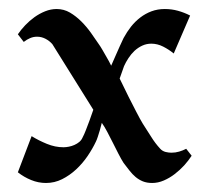

<svg xmlns="http://www.w3.org/2000/svg" viewBox="-20 -403 467 430"><path d="M405.8 -368.2 369.1 -283.2Q358.4 -292 345.5 -298.6Q332.5 -305.2 318.8 -305.2Q308.1 -305.2 298.6 -300.8Q289.1 -296.4 281.2 -289.1Q273.4 -281.7 267.6 -272.7Q261.7 -263.7 257.8 -254.9L248 -227.1Q258.3 -205.6 268.1 -186Q276.4 -169.4 285.2 -152.6Q293.9 -135.7 299.8 -126Q309.1 -111.8 318.4 -96.9Q327.6 -82 338.9 -69.8Q343.8 -64.5 350.8 -62.7Q357.9 -61 363.8 -61Q373 -61 381.3 -63.5Q389.6 -65.9 397 -69.8L409.2 -54.2Q402.3 -43.5 392.6 -32.7Q382.8 -22 371.3 -13.2Q359.9 -4.4 346.9 1.2Q334 6.8 320.8 6.8Q309.1 6.8 300 3.2Q291 -0.5 283.7 -6.6Q276.4 -12.7 270 -21Q263.7 -29.3 256.8 -38.1Q251.5 -46.4 245.4 -58.3Q239.3 -70.3 232.9 -83Q226.6 -95.7 220.2 -107.7Q213.9 -119.6 208 -127.9Q205.6 -119.6 203.6 -111.3Q201.7 -104.5 199.2 -97.2Q196.8 -89.8 194.8 -85.9Q187.5 -70.3 176.3 -53.7Q165 -37.1 150.6 -23.7Q136.2 -10.3 119.1 -1.7Q102.1 6.8 83 6.8Q65.9 6.8 49.8 0.2Q33.7 -6.3 20 -17.1L50.8 -98.1Q66.4 -88.4 85 -80.8Q103.5 -73.2 122.1 -73.2Q127.9 -73.2 134.3 -74.5Q140.6 -75.7 146.7 -78.4Q152.8 -81.1 157.7 -85.2Q162.6 -89.4 165 -95.2Q168.5 -101.6 172.4 -111.8Q176.3 -122.1 180.2 -132.3Q184.6 -144 189 -157.2L97.2 -304.2Q90.8 -311.5 81.8 -316.2Q72.8 -320.8 63 -320.8Q54.7 -320.8 47.4 -317.6Q40 -314.5 33.2 -309.1L20 -326.2Q26.9 -336.4 36.4 -346.4Q45.9 -356.4 57.1 -364.5Q68.4 -372.6 81.1 -377.7Q93.8 -382.8 106.9 -382.8Q123 -382.8 136.7 -374.8Q150.4 -366.7 162.1 -355Q173.8 -343.3 183.6 -329.6Q193.4 -315.9 201.2 -304.2Q205.1 -298.8 209.7 -290.8Q214.4 -282.7 218.8 -274.9Q224.1 -266.1 229 -255.9Q233.9 -267.6 239.3 -279.3Q243.7 -289.1 248.3 -299.6Q252.9 -310.1 256.8 -317.9Q264.2 -331.5 273.4 -343.3Q282.7 -355 294.2 -363.8Q305.7 -372.6 319.3 -377.7Q333 -382.8 349.1 -382.8Q364.3 -382.8 378.4 -378.9Q392.6 -375 405.8 -368.2Z"/></svg>

Font: Redressed
Style: Regular
Weight: 400
Designer: Astigmatic (AOETI)
Foundry: Astigmatic (AOETI)
Version: Version 1.000